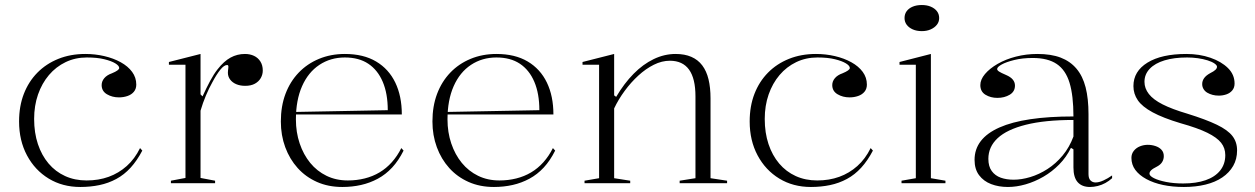

<svg xmlns="http://www.w3.org/2000/svg" viewBox="-20 -730 5002 765"><path d="M300 15Q229 15 174 -18.5Q119 -52 87.5 -111Q56 -170 56 -246Q56 -307 75 -356Q94 -405 129 -440.5Q164 -476 212.5 -495.5Q261 -515 320 -515Q359 -515 395.5 -506.5Q432 -498 461 -482Q490 -466 506.5 -443.5Q523 -421 523 -393Q523 -376 513.5 -364.5Q504 -353 488 -347.5Q472 -342 454 -342Q427 -342 406 -354.5Q385 -367 385 -391Q385 -406 395.5 -418.5Q406 -431 426 -438Q455 -450 455 -459Q455 -468 439.5 -477.5Q424 -487 395.5 -494Q367 -501 326 -501Q280 -501 241.5 -482.5Q203 -464 175 -431Q147 -398 131.5 -353.5Q116 -309 116 -256Q116 -201 131 -156Q146 -111 173.5 -78.5Q201 -46 239.5 -28.5Q278 -11 325 -11Q373 -11 413 -25.5Q453 -40 485 -68.5Q517 -97 538 -140L547 -130Q526 -90 500.5 -62Q475 -34 443.5 -17Q412 0 376 7.5Q340 15 300 15Z M661 0V-10L719 -21V-472H653V-483L779 -515V-354L787 -346Q803 -381 817.5 -408Q832 -435 847 -454Q872 -486 898.5 -500.5Q925 -515 956 -515Q976 -515 992 -507.5Q1008 -500 1017.5 -485Q1027 -470 1027 -449Q1027 -433 1019 -419Q1011 -405 995.5 -396.5Q980 -388 957 -388Q937 -388 921.5 -394.5Q906 -401 897 -413Q888 -425 888 -440Q888 -445 888.5 -449Q889 -453 889.5 -457.5Q890 -462 890 -464Q890 -471 885 -471Q873 -471 858 -452.5Q843 -434 826 -402Q813 -379 800.5 -349.5Q788 -320 779 -289V-21L837 -10V0Z M1354 -515Q1428 -515 1478.5 -485Q1529 -455 1555 -401Q1581 -347 1581 -274H1159V-284L1525 -291Q1525 -357 1505 -404Q1485 -451 1447.5 -476Q1410 -501 1354 -501Q1297 -501 1252.5 -471.5Q1208 -442 1183.5 -386.5Q1159 -331 1159 -254Q1159 -203 1174 -158.5Q1189 -114 1216 -81Q1243 -48 1281 -29.5Q1319 -11 1366 -11Q1401 -11 1433 -19Q1465 -27 1492 -43Q1519 -59 1541 -83.5Q1563 -108 1579 -140L1588 -130Q1568 -90 1542.5 -62.5Q1517 -35 1485.5 -18Q1454 -1 1418.5 7Q1383 15 1344 15Q1288 15 1243 -5Q1198 -25 1166 -60.5Q1134 -96 1116.5 -143.5Q1099 -191 1099 -246Q1099 -307 1117.5 -356Q1136 -405 1170 -440.5Q1204 -476 1251 -495.5Q1298 -515 1354 -515Z M1958 -515Q2032 -515 2082.5 -485Q2133 -455 2159 -401Q2185 -347 2185 -274H1763V-284L2129 -291Q2129 -357 2109 -404Q2089 -451 2051.5 -476Q2014 -501 1958 -501Q1901 -501 1856.5 -471.5Q1812 -442 1787.5 -386.5Q1763 -331 1763 -254Q1763 -203 1778 -158.5Q1793 -114 1820 -81Q1847 -48 1885 -29.5Q1923 -11 1970 -11Q2005 -11 2037 -19Q2069 -27 2096 -43Q2123 -59 2145 -83.5Q2167 -108 2183 -140L2192 -130Q2172 -90 2146.5 -62.5Q2121 -35 2089.5 -18Q2058 -1 2022.5 7Q1987 15 1948 15Q1892 15 1847 -5Q1802 -25 1770 -60.5Q1738 -96 1720.5 -143.5Q1703 -191 1703 -246Q1703 -307 1721.5 -356Q1740 -405 1774 -440.5Q1808 -476 1855 -495.5Q1902 -515 1958 -515Z M2877 -10V0H2688V-10L2751 -20V-346Q2751 -417 2725.5 -452.5Q2700 -488 2649 -488Q2617 -488 2585 -472Q2553 -456 2523.5 -429Q2494 -402 2469 -368Q2444 -334 2427 -298V-20L2491 -10V0H2309V-10L2367 -20V-472H2301V-483L2427 -515V-350L2435 -344Q2467 -398 2504.5 -436Q2542 -474 2584.5 -494.5Q2627 -515 2672 -515Q2708 -515 2734.5 -503.5Q2761 -492 2778 -469.5Q2795 -447 2803 -414Q2811 -381 2811 -338V-20Z M3211 15Q3140 15 3085 -18.5Q3030 -52 2998.5 -111Q2967 -170 2967 -246Q2967 -307 2986 -356Q3005 -405 3040 -440.5Q3075 -476 3123.5 -495.5Q3172 -515 3231 -515Q3270 -515 3306.5 -506.5Q3343 -498 3372 -482Q3401 -466 3417.5 -443.5Q3434 -421 3434 -393Q3434 -376 3424.5 -364.5Q3415 -353 3399 -347.5Q3383 -342 3365 -342Q3338 -342 3317 -354.5Q3296 -367 3296 -391Q3296 -406 3306.5 -418.5Q3317 -431 3337 -438Q3366 -450 3366 -459Q3366 -468 3350.5 -477.5Q3335 -487 3306.5 -494Q3278 -501 3237 -501Q3191 -501 3152.5 -482.5Q3114 -464 3086 -431Q3058 -398 3042.5 -353.5Q3027 -309 3027 -256Q3027 -201 3042 -156Q3057 -111 3084.5 -78.5Q3112 -46 3150.5 -28.5Q3189 -11 3236 -11Q3284 -11 3324 -25.5Q3364 -40 3396 -68.5Q3428 -97 3449 -140L3458 -130Q3437 -90 3411.5 -62Q3386 -34 3354.5 -17Q3323 0 3287 7.5Q3251 15 3211 15Z M3653 -606Q3632 -606 3616.5 -613Q3601 -620 3592.5 -631.5Q3584 -643 3584 -658Q3584 -674 3592.5 -685.5Q3601 -697 3616.5 -703.5Q3632 -710 3653 -710Q3673 -710 3688.5 -703.5Q3704 -697 3713 -685.5Q3722 -674 3722 -658Q3722 -643 3713 -631.5Q3704 -620 3688.5 -613Q3673 -606 3653 -606ZM3572 0V-10L3629 -20V-472H3564V-483L3689 -515V-20L3747 -10V0Z M4113 -515Q4168 -515 4206 -500.5Q4244 -486 4269 -456.5Q4294 -427 4305.5 -382Q4317 -337 4317 -275V-36Q4317 -19 4325 -11Q4333 -3 4345 -3Q4359 -3 4376.5 -11Q4394 -19 4411 -31V-20Q4399 -9 4384.5 -1Q4370 7 4354 11Q4338 15 4323 15Q4291 15 4274 -4Q4257 -23 4257 -63Q4257 -90 4257 -102.5Q4257 -115 4257 -121.5Q4257 -128 4257 -135L4247 -141Q4229 -104 4200.5 -75Q4172 -46 4137.5 -26Q4103 -6 4066.5 4.5Q4030 15 3996 15Q3959 15 3929 3.5Q3899 -8 3881 -32Q3863 -56 3863 -93Q3863 -178 3962 -222Q4061 -266 4257 -266Q4257 -349 4241.5 -400Q4226 -451 4190.5 -475Q4155 -499 4095 -499Q4054 -499 4021.5 -491Q3989 -483 3971 -473Q3953 -463 3953 -455Q3953 -450 3960.5 -445Q3968 -440 3989 -431Q4024 -416 4024 -389Q4024 -365 4003 -352.5Q3982 -340 3954 -340Q3927 -340 3906.5 -352.5Q3886 -365 3886 -391Q3886 -413 3904.5 -435Q3923 -457 3955 -475.5Q3987 -494 4028 -504.5Q4069 -515 4113 -515ZM4257 -252Q4143 -252 4067.5 -233Q3992 -214 3955 -179.5Q3918 -145 3918 -97Q3918 -67 3931.5 -48.5Q3945 -30 3967.5 -22Q3990 -14 4019 -14Q4050 -14 4085 -24.5Q4120 -35 4153.5 -56.5Q4187 -78 4214 -110.5Q4241 -143 4257 -186Z M4697 15Q4652 15 4614 7Q4576 -1 4547.5 -16.5Q4519 -32 4503.5 -53Q4488 -74 4488 -101Q4488 -117 4497.5 -129Q4507 -141 4522 -147Q4537 -153 4553 -153Q4569 -153 4584 -148Q4599 -143 4608 -133Q4617 -123 4617 -108Q4617 -95 4610.5 -84.5Q4604 -74 4591 -67Q4573 -58 4566.5 -51.5Q4560 -45 4560 -38Q4560 -29 4578 -20Q4596 -11 4626.5 -5Q4657 1 4694 1Q4746 1 4783.5 -12Q4821 -25 4841.5 -50.5Q4862 -76 4862 -112Q4862 -140 4845.5 -161Q4829 -182 4790.5 -201Q4752 -220 4684 -239Q4614 -260 4572.5 -282.5Q4531 -305 4513.5 -330.5Q4496 -356 4496 -387Q4496 -446 4552 -480.5Q4608 -515 4707 -515Q4759 -515 4802.5 -500Q4846 -485 4872.5 -459Q4899 -433 4899 -397Q4899 -381 4890 -370Q4881 -359 4866.5 -354Q4852 -349 4836 -349Q4823 -349 4811.5 -352Q4800 -355 4790.5 -360.5Q4781 -366 4775.5 -375Q4770 -384 4770 -395Q4770 -421 4801 -438Q4817 -446 4823 -452Q4829 -458 4829 -464Q4829 -470 4819 -477Q4809 -484 4791.5 -489.5Q4774 -495 4753 -498Q4732 -501 4710 -501Q4658 -501 4620 -489.5Q4582 -478 4561 -456Q4540 -434 4540 -404Q4540 -378 4557.5 -355.5Q4575 -333 4612.5 -314Q4650 -295 4711 -277Q4785 -254 4828.5 -233Q4872 -212 4890.5 -188Q4909 -164 4909 -131Q4909 -96 4893.5 -69Q4878 -42 4850 -23Q4822 -4 4783 5.5Q4744 15 4697 15Z"/></svg>

Font: Kalnia Thin Light
Style: Regular
Weight: 300
Version: Version 1.105